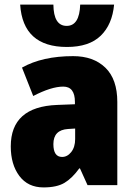

<svg xmlns="http://www.w3.org/2000/svg" viewBox="-20 -808 586 838"><path d="M308 -247V-201Q308 -166 291 -144.5Q274 -123 251 -123Q213 -123 213 -179Q213 -241 277 -245ZM299 -563Q165 -563 76 -513L125 -389Q204 -430 256 -430Q307 -430 307 -363V-353L229 -350Q27 -342 27 -169Q27 -90 64.5 -40Q102 10 170 10Q228 10 261.5 -10Q295 -30 326 -73H329L362 0H492V-363Q492 -462 440 -512.5Q388 -563 299 -563ZM478 -788H330Q327 -695 271 -695Q214 -695 213 -788H68Q80 -603 272 -603Q369 -603 419.5 -652Q470 -701 478 -788Z"/></svg>

Font: Noto Sans Display SemiCondensed Black
Style: Regular
Weight: 900
Width: 4
Designer: Monotype Design Team
Foundry: Monotype Imaging Inc.
Version: Version 1.900